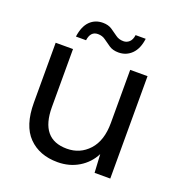

<svg xmlns="http://www.w3.org/2000/svg" viewBox="-122 -758 817 874"><g transform="rotate(20 286.0 -321.5)"><path d="M503 -496V0H427L422 -89Q398 -42 353 -15Q308 12 251 12Q163 12 110.5 -41.5Q58 -95 58 -206V-496H142V-215Q142 -60 270 -60Q334 -60 376.5 -106.5Q419 -153 419 -239V-496ZM341 -552Q314 -552 296 -564Q278 -576 262.5 -587.5Q247 -599 226 -599Q190 -599 184 -554H135Q142 -605 167 -630Q192 -655 230 -655Q256 -655 274 -643Q292 -631 307.5 -619.5Q323 -608 345 -608Q361 -608 373 -619Q385 -630 388 -653H437Q431 -604 405 -578Q379 -552 341 -552Z"/></g></svg>

Font: DeepMind Sans
Style: Regular
Weight: 400
Designer: Jonny Pinhorn / Modifications: Colophon Foundry
Foundry: Colophon Foundry
Version: Version 1.002; ttfautohint (v1.8.2)